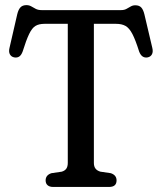

<svg xmlns="http://www.w3.org/2000/svg" viewBox="-20 -740 640 760"><path d="M144.7 -700H459.6Q472 -700 480.7 -704.9Q489.4 -709.8 497.5 -714.4Q505.6 -719.1 515.3 -719.1Q531 -719.1 539.1 -710.4Q547.1 -701.8 551.6 -683.2L582.9 -550.4Q586.7 -535 581.5 -525.1Q576.3 -515.3 564.7 -512.9Q554 -510.7 545.3 -515.9Q536.6 -521.2 530.9 -535.6Q516.4 -581.8 504.1 -605.4Q491.7 -629.1 476.8 -637.4Q461.9 -645.7 439.1 -645.7H351.6V-95.1Q351.6 -81 358 -72.7Q364.3 -64.3 377.4 -60.5L418.8 -54.4Q441.4 -46.7 441.4 -25.9Q441.4 0 411.6 0H190.4Q176.1 0 168.4 -6.8Q160.6 -13.5 160.6 -25.9Q160.6 -46.7 183.2 -54.4L224.6 -60.5Q237.1 -64.3 242.7 -72.7Q248.3 -81 248.3 -95.1V-645.7H156.3Q134.3 -645.7 120.6 -637.5Q106.9 -629.4 95.5 -605.7Q84 -582.1 69.5 -535.6Q64.1 -521.2 55.7 -515.9Q47.2 -510.7 36 -512.9Q24.4 -515.3 19.1 -525.1Q13.8 -535 17.6 -550.4L48.3 -683.8Q52.8 -702.4 61.1 -711Q69.4 -719.7 84.6 -719.7Q95.2 -719.7 103.6 -714.9Q111.9 -710.1 121.4 -705Q130.8 -700 144.7 -700Z"/></svg>

Font: Fraunces 144pt S100 Black
Style: Regular
Weight: 900
Version: Version 1.000